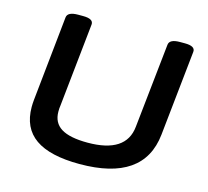

<svg xmlns="http://www.w3.org/2000/svg" viewBox="-102 -821 1025 946"><g transform="rotate(15 410.0 -347.5)"><path d="M380 7Q229 7 154.5 -45Q80 -97 80 -204Q80 -222 82 -241L127 -673Q130 -702 184 -702H209Q263 -702 260 -672L215 -245Q213 -235 213 -216Q213 -159 256.5 -132Q300 -105 391 -105Q587 -105 601 -242L647 -673Q650 -702 703 -702H728Q782 -702 779 -672L733 -237Q707 7 380 7Z"/></g></svg>

Font: Asap Expanded Expanded SemiBold
Style: Italic
Weight: 600
Width: 7
Italic angle: -6°
Designer: Pablo Cosgaya
Foundry: Omnibus-Type
Version: Version 3.001; ttfautohint (v1.8.4.7-5d5b)